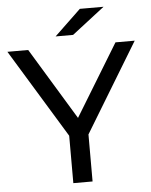

<svg xmlns="http://www.w3.org/2000/svg" viewBox="-63 -936 773 984"><g transform="rotate(-5 323.5 -443.5)"><path d="M274 -244V0H373V-242L651 -700H552L327 -331L103 -700H-4ZM339 -757 507 -887H385L249 -757Z"/></g></svg>

Font: Malon Grotesk Med
Style: Regular
Weight: 500
Designer: Julieta Ulanovsky
Foundry: Julieta Ulanovsky
Version: Version 7.200